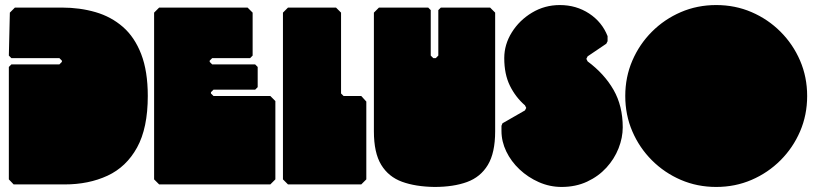

<svg xmlns="http://www.w3.org/2000/svg" viewBox="-20 -730 3225 760"><path d="M34 0 15 -20V-465L25 -475H215L225 -485V-490L215 -500H25L15 -510L19 -680L39 -700H225Q296 -700 358 -682Q420 -664 466.5 -623.5Q513 -583 539 -515.5Q565 -448 565 -350Q565 -223 522.5 -146Q480 -69 405.5 -34.5Q331 0 236 0Z M610 0 590 -20V-680L610 -700H960L980 -680V-510L970 -500H820L810 -490V-485L820 -475H990L1000 -465V-385L990 -375H825L815 -365V-360L825 -350H1050L1070 -330V-20L1050 0Z M1120 0 1100 -20V-680L1120 -700H1310L1330 -680V-360L1340 -350H1410L1430 -328V-20L1410 0Z M1700 10Q1625 9 1571.5 -10.5Q1518 -30 1489 -77.5Q1460 -125 1460 -210V-680L1480 -700H1675L1685 -690V-510L1695 -500H1705L1715 -510V-690L1725 -700H1920L1940 -680V-210Q1940 -125 1911 -77Q1882 -29 1828.5 -9.5Q1775 10 1700 10Z M2203 10Q2156 10 2113 -9Q2070 -28 2036.5 -59.5Q2003 -91 1984 -130.5Q1965 -170 1965 -212V-232L1969 -242L2058 -293L2063 -303L2058 -313Q2021 -345 1998.5 -390.5Q1976 -436 1976 -500Q1976 -554 2006 -602Q2036 -650 2086 -680Q2136 -710 2196 -710Q2261 -710 2312 -676.5Q2363 -643 2385 -587V-567L2380 -557L2306 -507L2301 -497L2306 -487Q2372 -438 2408.5 -374.5Q2445 -311 2445 -226Q2445 -185 2428.5 -143Q2412 -101 2380.5 -66.5Q2349 -32 2304 -11Q2259 10 2203 10Z M2815 10Q2740 10 2675 -18Q2610 -46 2560.5 -95.5Q2511 -145 2483 -210Q2455 -275 2455 -350Q2455 -425 2483 -490Q2511 -555 2560.5 -604.5Q2610 -654 2675 -682Q2740 -710 2815 -710Q2890 -710 2955 -682Q3020 -654 3069.5 -604.5Q3119 -555 3147 -490Q3175 -425 3175 -350Q3175 -275 3147 -210Q3119 -145 3069.5 -95.5Q3020 -46 2955 -18Q2890 10 2815 10Z"/></svg>

Font: GTL001
Style: Regular
Weight: 400
Designer: Eli Heuer
Foundry: GTL Type Label
Version: Version 0.100; ttfautohint (v1.8.4.7-5d5b)